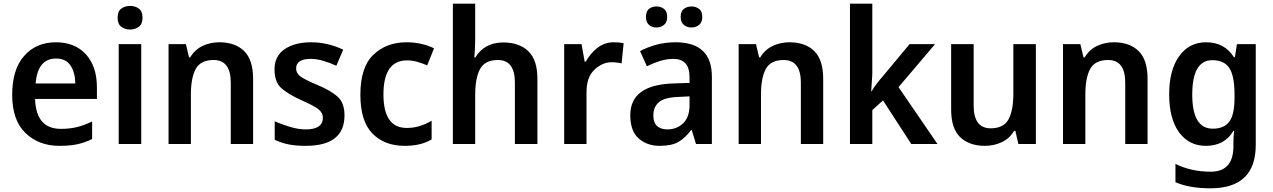

<svg xmlns="http://www.w3.org/2000/svg" viewBox="-20 -780 6896 1040"><path d="M283 -551Q176 -551 111 -477.5Q46 -404 46 -266Q46 -129 118 -59.5Q190 10 302 10Q360 10 400.5 1Q441 -8 479 -27V-122Q438 -102 398.5 -92Q359 -82 310 -82Q175 -82 170 -244H505V-306Q505 -420 445.5 -485.5Q386 -551 283 -551ZM284 -463Q337 -463 362 -425Q387 -387 388 -328H173Q184 -463 284 -463Z M685 -748Q657 -748 637 -733.5Q617 -719 617 -684Q617 -650 637 -635Q657 -620 685 -620Q712 -620 732 -635Q752 -650 752 -684Q752 -719 732 -733.5Q712 -748 685 -748ZM745 -541H623V0H745Z M1168 -551Q1119 -551 1077 -531Q1035 -511 1010 -469H1004L987 -541H893V0H1014V-268Q1014 -359 1040.5 -407Q1067 -455 1137 -455Q1230 -455 1230 -332V0H1351V-352Q1351 -456 1302.5 -503.5Q1254 -551 1168 -551Z M1846 -155Q1846 -223 1808.5 -256.5Q1771 -290 1701 -319Q1632 -348 1608 -365.5Q1584 -383 1584 -409Q1584 -461 1663 -461Q1695 -461 1731 -450.5Q1767 -440 1802 -424L1839 -511Q1754 -551 1666 -551Q1576 -551 1521.5 -513.5Q1467 -476 1467 -404Q1467 -336 1503.5 -303Q1540 -270 1611 -238Q1684 -206 1706.5 -187Q1729 -168 1729 -143Q1729 -79 1636 -79Q1597 -79 1551.5 -92.5Q1506 -106 1468 -123V-23Q1503 -6 1542.5 2Q1582 10 1636 10Q1846 10 1846 -155Z M2172 10Q2261 10 2318 -25V-126Q2289 -109 2256 -98Q2223 -87 2183 -87Q2057 -87 2057 -268Q2057 -453 2185 -453Q2213 -453 2240.5 -445Q2268 -437 2294 -426L2331 -518Q2305 -532 2265.5 -541.5Q2226 -551 2182 -551Q2073 -551 2002.5 -483.5Q1932 -416 1932 -267Q1932 -123 1997.5 -56.5Q2063 10 2172 10Z M2554 -760H2433V0H2554V-267Q2554 -358 2580.5 -406.5Q2607 -455 2677 -455Q2769 -455 2769 -332V0H2891V-352Q2891 -456 2841.5 -503Q2792 -550 2706 -550Q2604 -550 2555 -469H2549Q2551 -484 2552.5 -512Q2554 -540 2554 -569Z M3304 -551Q3254 -551 3215 -520Q3176 -489 3153 -446H3147L3130 -541H3036V0H3157V-282Q3157 -362 3200 -402.5Q3243 -443 3294 -443Q3309 -443 3322.5 -441Q3336 -439 3347 -437L3358 -546Q3336 -551 3304 -551Z M3715 -258V-211Q3715 -145 3680 -112Q3645 -79 3595 -79Q3561 -79 3540 -96.5Q3519 -114 3519 -155Q3519 -200 3548.5 -226Q3578 -252 3654 -255ZM3639 -551Q3584 -551 3534.5 -537.5Q3485 -524 3447 -503L3484 -421Q3518 -438 3554.5 -449.5Q3591 -461 3628 -461Q3669 -461 3692 -437.5Q3715 -414 3715 -359V-331L3628 -328Q3394 -321 3394 -156Q3394 -70 3439.5 -30Q3485 10 3553 10Q3617 10 3653.5 -10.5Q3690 -31 3723 -75H3727L3750 0H3836V-365Q3836 -551 3639 -551ZM3667 -688Q3667 -659 3684.5 -645Q3702 -631 3725 -631Q3749 -631 3766.5 -645Q3784 -659 3784 -688Q3784 -719 3766.5 -732Q3749 -745 3725 -745Q3702 -745 3684.5 -732Q3667 -719 3667 -688ZM3479 -688Q3479 -659 3495.5 -645Q3512 -631 3536 -631Q3559 -631 3576.5 -645Q3594 -659 3594 -688Q3594 -719 3576.5 -732Q3559 -745 3536 -745Q3512 -745 3495.5 -732Q3479 -719 3479 -688Z M4256 -551Q4207 -551 4165 -531Q4123 -511 4098 -469H4092L4075 -541H3981V0H4102V-268Q4102 -359 4128.5 -407Q4155 -455 4225 -455Q4318 -455 4318 -332V0H4439V-352Q4439 -456 4390.5 -503.5Q4342 -551 4256 -551Z M4705 -760H4584V0H4705V-184L4763 -236L4916 0H5058L4847 -308L5045 -541H4907L4762 -367Q4747 -350 4728.5 -326Q4710 -302 4702 -286H4699Q4700 -311 4702.5 -339.5Q4705 -368 4705 -390Z M5591 -541H5469V-272Q5469 -181 5442.5 -133Q5416 -85 5346 -85Q5254 -85 5254 -208V-541H5132V-187Q5132 -84 5181 -37Q5230 10 5315 10Q5363 10 5405.5 -9.5Q5448 -29 5473 -71H5480L5496 0H5591Z M6013 -551Q5964 -551 5922 -531Q5880 -511 5855 -469H5849L5832 -541H5738V0H5859V-268Q5859 -359 5885.5 -407Q5912 -455 5982 -455Q6075 -455 6075 -332V0H6196V-352Q6196 -456 6147.5 -503.5Q6099 -551 6013 -551Z M6547 -454Q6611 -454 6639 -411Q6667 -368 6667 -269V-249Q6667 -160 6639 -121.5Q6611 -83 6549 -83Q6438 -83 6438 -268Q6438 -454 6547 -454ZM6513 -551Q6421 -551 6367 -475.5Q6313 -400 6313 -269Q6313 -137 6366.5 -63.5Q6420 10 6512 10Q6613 10 6661 -71H6665Q6661 -41 6661 -5V12Q6661 150 6538 150Q6433 150 6347 108V207Q6423 240 6536 240Q6782 240 6782 5V-541H6680L6669 -470H6664Q6613 -551 6513 -551Z"/></svg>

Font: Noto Sans Display Medium
Style: Regular
Weight: 500
Designer: Monotype Design Team
Foundry: Monotype Imaging Inc.
Version: Version 1.900